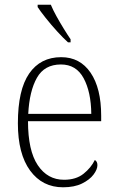

<svg xmlns="http://www.w3.org/2000/svg" viewBox="-20 -786 499 816"><path d="M248 10Q160 10 108 -61Q56 -132 56 -262Q56 -404 104 -473.5Q152 -543 240 -543Q320 -543 365 -477Q410 -411 410 -294V-271H99Q99 -146 140.5 -84Q182 -22 252 -22Q303 -22 335 -47.5Q367 -73 383 -106Q394 -100 394 -84Q394 -66 377.5 -44Q361 -22 328.5 -6Q296 10 248 10ZM368 -302Q367 -395 335.5 -453.5Q304 -512 239 -512Q169 -512 137 -455.5Q105 -399 100 -302ZM269 -606Q249 -624 223 -652.5Q197 -681 174 -710Q151 -739 140 -756V-766H196Q205 -744 220 -717Q235 -690 251 -664Q267 -638 280 -619V-606Z"/></svg>

Font: Noto Serif SemiCondensed ExtraLight
Style: Regular
Weight: 200
Width: 4
Designer: Monotype Design Team
Foundry: Monotype Imaging Inc.
Version: Version 2.014